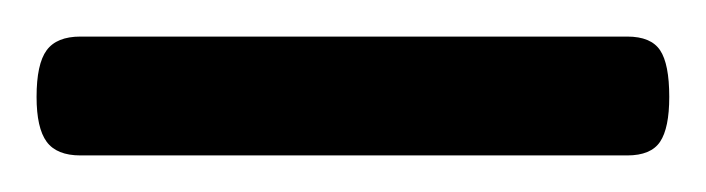

<svg xmlns="http://www.w3.org/2000/svg" viewBox="-43 43 386 105"><path d="M1 128Q-12 128 -17.5 120.5Q-23 113 -23 96Q-23 78 -17.5 70.5Q-12 63 1 63H300Q313 63 318 70.5Q323 78 323 96Q323 113 318 120.5Q313 128 300 128Z"/></svg>

Font: Playwrite BR Light
Style: Regular
Weight: 300
Version: Version 1.003